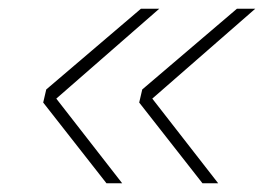

<svg xmlns="http://www.w3.org/2000/svg" viewBox="-20 -496 640 440"><path d="M345 -476 109 -270 260 -76H224L79 -261L86 -291L303 -476ZM565 -476 329 -270 480 -76H444L299 -261L306 -291L523 -476Z"/></svg>

Font: Geist Mono Thin
Style: Italic
Weight: 100
Italic angle: -12°
Monospace: yes
Designer: Basement.studio, Andrés Briganti, Mateo Zaragoza
Foundry: Basement.studio, Vercel, Andrés Briganti, Guido Ferreyra, Mateo Zaragoza
Version: Version 1.500; ttfautohint (v1.8.4.7-5d5b)